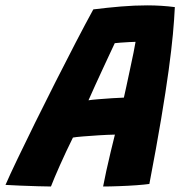

<svg xmlns="http://www.w3.org/2000/svg" viewBox="-72 -688 672 716"><path d="M118 7.5Q101.5 7.5 69 6.5Q36.5 5.5 2.8 4.2Q-31 3 -51.5 1.5Q-35.5 -35.5 -6.2 -96.5Q23 -157.5 59.5 -231.5Q96 -305.5 135 -382.5Q174 -459.5 210.5 -529.8Q247 -600 276 -653Q328.5 -659.5 379.2 -663.8Q430 -668 477 -668Q530 -668 580 -661.5Q578 -617.5 572.8 -560.5Q567.5 -503.5 557 -426.2Q546.5 -349 529 -244.8Q511.5 -140.5 485 -2Q467.5 0.5 436.5 2.8Q405.5 5 371.8 6.2Q338 7.5 312.5 7.5Q317 -16.5 324.5 -51Q332 -85.5 340.8 -121.8Q349.5 -158 356.5 -186Q330 -185.5 297.2 -183.5Q264.5 -181.5 237.2 -179.2Q210 -177 200 -175Q174.5 -123.5 152 -73Q129.5 -22.5 118 7.5ZM258 -314Q270 -316 295 -318Q320 -320 346.8 -321.8Q373.5 -323.5 390 -324Q392.5 -334.5 398.8 -363.8Q405 -393 412.5 -427.8Q420 -462.5 426 -491.8Q432 -521 433.5 -532Q425 -532 409 -531Q393 -530 377.5 -529Q362 -528 356 -527Q349 -512.5 337 -486.5Q325 -460.5 310.5 -429.5Q296 -398.5 282.2 -368Q268.5 -337.5 258 -314Z"/></svg>

Font: Grandstander
Style: Bold Italic
Weight: 700
Italic angle: -15°
Designer: Tyler Finck
Foundry: Etcetera Type Co
Version: Version 1.200; ttfautohint (v1.8.3)